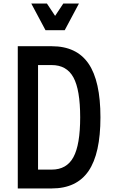

<svg xmlns="http://www.w3.org/2000/svg" viewBox="-20 -1060 640 1080"><path d="M80 0V-800H271Q411 -800 478 -702Q545 -604 545 -400Q545 -196 478 -98Q411 0 271 0ZM194 -106H271Q355 -106 393 -176Q431 -246 431 -400Q431 -555 393 -624.5Q355 -694 271 -694H194ZM424 -1040 344 -890H236L156 -1040H244L317 -930H263L336 -1040Z"/></svg>

Font: Martian Mono Condensed
Style: Regular
Weight: 400
Width: 3
Designer: Roman Shamin
Foundry: Evil Martians
Version: Version 1.000